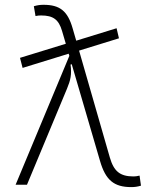

<svg xmlns="http://www.w3.org/2000/svg" viewBox="-20 -762 626 792"><path d="M73.2 -481.9 263.2 -540.5 266.1 -531.7 44.4 0H91.3L256.3 -396C271 -431.2 276.4 -454.6 271 -495.6L275.9 -497.1L392.6 -98.1C415.5 -19 450.2 9.8 521.5 9.8C535.6 9.8 546.4 8.3 561.5 3.9L555.7 -37.6C544.9 -35.2 538.6 -34.2 531.2 -34.2C475.1 -34.2 449.7 -55.2 433.1 -112.3L306.2 -553.2L470.7 -604L460.9 -645.5L294.4 -594.2L279.8 -644.5C259.3 -716.3 227.5 -742.2 159.7 -742.2C145.5 -742.2 134.8 -740.7 119.6 -736.3L126.5 -695.8C135.7 -697.8 142.1 -698.2 149.9 -698.2C199.2 -698.2 222.2 -681.2 235.8 -634.8L251.5 -581.5L62.5 -523.4Z"/></svg>

Font: Cascadia Mono PL ExtraLight
Style: Regular
Weight: 200
Monospace: yes
Designer: Aaron Bell
Foundry: Saja Typeworks
Version: Version 2404.023